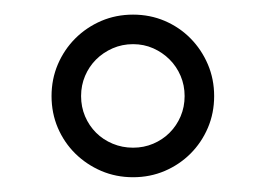

<svg xmlns="http://www.w3.org/2000/svg" viewBox="-20 -740 360 260"><path d="M230 -609.9Q230 -624.5 224.6 -637.2Q219.2 -649.9 209.7 -659.4Q200.2 -668.9 187.5 -674.6Q174.8 -680.2 160.2 -680.2Q145.5 -680.2 132.6 -674.6Q119.6 -668.9 110.1 -659.4Q100.6 -649.9 95.2 -637.2Q89.8 -624.5 89.8 -609.9Q89.8 -595.2 95.2 -582.5Q100.6 -569.8 110.1 -560.3Q119.6 -550.8 132.6 -545.4Q145.5 -540 160.2 -540Q174.8 -540 187.5 -545.4Q200.2 -550.8 209.7 -560.3Q219.2 -569.8 224.6 -582.5Q230 -595.2 230 -609.9ZM270 -609.9Q270 -586.9 261.5 -566.9Q252.9 -546.9 238 -532Q223.1 -517.1 203.1 -508.5Q183.1 -500 160.2 -500Q137.2 -500 117.2 -508.5Q97.2 -517.1 82 -532Q66.9 -546.9 58.3 -566.9Q49.8 -586.9 49.8 -609.9Q49.8 -632.8 58.3 -652.8Q66.9 -672.9 82 -688Q97.2 -703.1 117.2 -711.7Q137.2 -720.2 160.2 -720.2Q183.1 -720.2 203.1 -711.7Q223.1 -703.1 238 -688Q252.9 -672.9 261.5 -652.8Q270 -632.8 270 -609.9Z"/></svg>

Font: BabelStone Ogham
Style: Italic
Weight: 400
Italic angle: -30°
Designer: Andrew West
Foundry: BabelStone
Version: Version 2.02 March 14, 2022